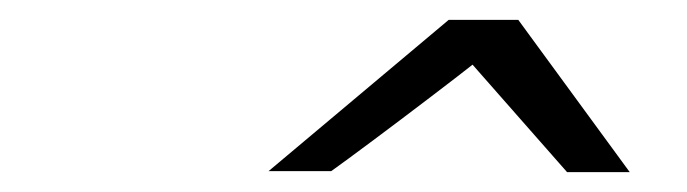

<svg xmlns="http://www.w3.org/2000/svg" viewBox="-20 -640 691 193"><path d="M250 -468 431 -620H501L613 -467H550L455 -575Q445 -567 413.5 -543Q382 -519 354.5 -498.5Q327 -478 313 -468Z"/></svg>

Font: Coval
Style: Book Italic
Weight: 350
Foundry: Context Ltd
Version: Version 001.000